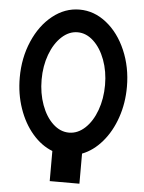

<svg xmlns="http://www.w3.org/2000/svg" viewBox="-58 -771 716 953"><g transform="rotate(5 300.0 -294.5)"><path d="M458 -363Q458 -430.5 436.8 -487.8Q415.5 -545 379.2 -578.5Q343 -612 300 -612Q257 -612 220.8 -578.5Q184.5 -545 163.2 -487.8Q142 -430.5 142 -363Q142 -294.5 163 -237Q184 -179.5 220.2 -145.8Q256.5 -112 300 -112Q343.5 -112 379.8 -145.8Q416 -179.5 437 -237Q458 -294.5 458 -363ZM300 -725Q373 -725 434.2 -676.2Q495.5 -627.5 531.2 -544.5Q567 -461.5 567 -363Q567 -281.5 542.2 -209.8Q517.5 -138 473.5 -86.8Q429.5 -35.5 374 -14V136H226V-14Q170.5 -35.5 126.5 -86.8Q82.5 -138 57.8 -209.8Q33 -281.5 33 -363Q33 -461.5 68.8 -544.5Q104.5 -627.5 165.8 -676.2Q227 -725 300 -725Z"/></g></svg>

Font: JuliaMono Black
Style: Regular
Weight: 900
Monospace: yes
Designer: cormullion
Foundry: corm
Version: Version 0.054; ttfautohint (v1.8.4)